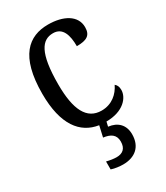

<svg xmlns="http://www.w3.org/2000/svg" viewBox="-194 -628 814 943"><g transform="rotate(-30 213.0 -156.0)"><path d="M217 234C285 234 329 197 329 127C329 74 297 42 245 36L251 10C348 10 392 -45 392 -88C392 -107 386 -118 376 -126C356 -84 317 -48 258 -48C174 -48 137 -123 137 -266C137 -445 177 -497 240 -497C295 -497 310 -445 310 -383C367 -383 392 -398 392 -444C392 -510 327 -546 240 -546C130 -546 46 -479 46 -265C46 -89 112 -7 211 8L197 70C236 75 263 90 263 130C263 170 241 187 207 187C192 187 171 184 151 179V224C171 231 199 234 217 234Z"/></g></svg>

Font: Noto Serif Sinhala Condensed
Style: Regular
Weight: 400
Width: 3
Designer: Jelle Bosma - Monotype Design Team
Foundry: Monotype Imaging Inc.
Version: Version 2.007